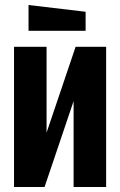

<svg xmlns="http://www.w3.org/2000/svg" viewBox="-20 -747 480 767"><path d="M404 0H274V-343L158 0H36V-560H166V-217L282 -560H404ZM322 -624H94V-727L322 -700Z"/></svg>

Font: Tektur Condensed SemiBold
Style: Regular
Weight: 600
Width: 3
Designer: Adam Jagosz
Foundry: Adam Jagosz
Version: Version 1.005;gftools[0.9.30]